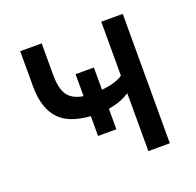

<svg xmlns="http://www.w3.org/2000/svg" viewBox="-100 -635 754 739"><g transform="rotate(-20 277.5 -265.0)"><path d="M387 0H475V-530H387V-309Q377 -301 354.5 -293.5Q332 -286 300 -283V-374H225V-284Q181 -291 162 -317.5Q143 -344 143 -401V-530H55V-386Q55 -339 66.5 -305Q78 -271 99.5 -249Q121 -227 153 -216Q185 -205 225 -202V-121H300V-205Q329 -210 349.5 -218Q370 -226 387 -237Z"/></g></svg>

Font: Golos Text VF
Style: Regular
Weight: 400
Designer: A.Korolkova, Vitaly Kuzmin
Foundry: ParaType Ltd
Version: Version 2.003